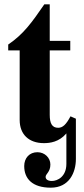

<svg xmlns="http://www.w3.org/2000/svg" viewBox="-20 -650 387 888"><path d="M331 -101 306 -112C286 -74 270 -59 249 -59C221 -59 210 -79 210 -119V-417H305V-461H210V-630H185C127 -546 90 -493 18 -444V-417H71V-95C71 -28 114 12 183 12C211 12 253 7 287 -33V108C287 167 246 187 220 187C202 187 191 180 191 168C191 154 213 146 213 111C213 80 187 54 153 54C116 54 92 81 92 118C92 177 130 218 215 218C300 218 331 148 331 85Z"/></svg>

Font: STIXGeneral
Style: Bold
Weight: 700
Designer: MicroPress Inc., with final additions and corrections provided by Coen Hoffman, Elsevier (retired)
Version: Version 1.1.0